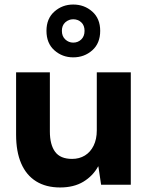

<svg xmlns="http://www.w3.org/2000/svg" viewBox="-20 -815 655 847"><path d="M245 12Q183 12 139.5 -15Q96 -42 73.5 -94Q51 -146 51 -221V-496H200V-235Q200 -177 223 -145.5Q246 -114 298 -114Q330 -114 354.5 -129Q379 -144 393 -172.5Q407 -201 407 -240V-496H557V0H426L414 -81H413Q390 -39 348 -13.5Q306 12 245 12ZM303 -562Q255 -562 220 -593Q185 -624 185 -679Q185 -733 220 -764Q255 -795 303 -795Q352 -795 387 -764Q422 -733 422 -679Q422 -624 387 -593Q352 -562 303 -562ZM303 -627Q324 -627 338.5 -641Q353 -655 353 -679Q353 -703 338.5 -716.5Q324 -730 303 -730Q283 -730 268 -716.5Q253 -703 253 -679Q253 -655 268 -641Q283 -627 303 -627Z"/></svg>

Font: DM Sans 28pt Black
Style: Regular
Weight: 900
Version: Version 4.004;gftools[0.9.30]